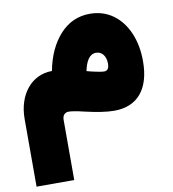

<svg xmlns="http://www.w3.org/2000/svg" viewBox="-85 -548 829 921"><g transform="rotate(-10 329.5 -87.0)"><path d="M414.1 -473.1C356 -473.1 307.1 -451.2 267.6 -407.7C228 -364.3 201.2 -306.2 187.5 -234.4C87.9 -234.4 18.6 -149.4 18.6 -30.3V299.3H202.1V5.9C202.1 -17.1 215.3 -28.3 232.4 -28.3C244.1 -28.3 267.1 -25.4 304.7 -16.1C363.8 -2.4 410.6 5.4 449.7 5.4C563.5 5.4 626 -70.3 626 -204.6C626 -256.8 617.2 -303.2 599.6 -343.8C564.5 -424.3 499.5 -473.1 414.1 -473.1ZM410.6 -283.7C441.9 -283.7 458.5 -256.3 458.5 -222.7C458.5 -199.7 450.2 -188.5 434.1 -188.5C425.8 -188.5 412.6 -190.4 395.5 -194.3C380.4 -197.3 365.7 -200.7 350.6 -205.1C360.4 -251.5 377.9 -283.7 410.6 -283.7Z"/></g></svg>

Font: Estedad Black
Style: Regular
Weight: 900
Designer: Amin Abedi
Version: Version 7.3